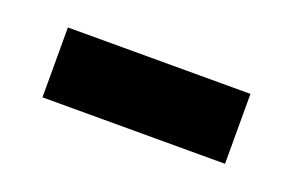

<svg xmlns="http://www.w3.org/2000/svg" viewBox="-33 -395 385 253"><g transform="rotate(20 160.0 -269.0)"><path d="M32 -220H288V-318H32Z"/></g></svg>

Font: Noto Sans Thai Looped UI Narrow Medium
Style: Regular
Weight: 500
Width: 4
Designer: Cadson Demak Team
Foundry: Cadson Demak Co., Ltd.
Version: Version 1.000